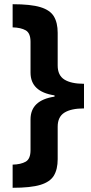

<svg xmlns="http://www.w3.org/2000/svg" viewBox="-20 -734 434 912"><path d="M40 48Q79 47 102 34Q125 21 125 -21V-167Q125 -258 239 -275V-281Q125 -298 125 -389V-535Q125 -577 102 -590Q79 -603 40 -604V-714Q126 -714 172 -700Q218 -686 236 -656Q254 -626 254 -578V-423Q254 -376 286 -356Q318 -336 379 -336V-219Q318 -219 286 -199Q254 -179 254 -132V22Q254 70 236 100Q218 130 172 144Q126 158 40 158Z"/></svg>

Font: Noto Sans New Tai Lue
Style: Regular
Weight: 400
Designer: Monotype Design Team
Foundry: Monotype Imaging Inc.
Version: Version 2.003